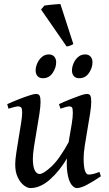

<svg xmlns="http://www.w3.org/2000/svg" viewBox="-20 -933 552 973"><path d="M491.2 -39.6Q452.1 -13.2 420.9 3.4Q389.6 20 369.6 20Q355 20 341.3 1.5Q327.6 -17.1 321.3 -58.6Q314.9 -100.1 322.3 -168.5Q325.7 -201.7 332 -237.8Q338.4 -273.9 343.8 -306.4Q349.1 -338.9 349.1 -361.3Q349.1 -383.8 344.5 -388.9Q339.8 -394 331.1 -394Q325.2 -394 311.3 -390.1Q297.4 -386.2 286.6 -382.3L278.8 -405.3Q306.2 -418 335.2 -429.7Q364.3 -441.4 387.2 -449.2Q410.2 -457 419.9 -457Q433.6 -457 438 -447.8Q442.4 -438.5 442.4 -416Q442.4 -394.5 436.5 -357.2Q430.7 -319.8 423.1 -276.9Q415.5 -233.9 409.7 -195.3Q403.8 -156.7 403.8 -132.8Q403.8 -88.4 410.4 -68.4Q417 -48.3 429.2 -48.3Q451.2 -48.3 483.9 -62ZM330.1 -216.3 322.3 -134.8Q282.7 -67.4 233.6 -23.7Q184.6 20 133.8 20Q119.1 20 101.3 6.6Q83.5 -6.8 70.3 -33.7Q57.1 -60.5 57.1 -100.1Q57.1 -122.1 62.5 -158.2Q67.9 -194.3 74.7 -234.6Q81.5 -274.9 86.9 -309.1Q92.3 -343.3 92.3 -361.3Q92.3 -383.8 86.7 -388.9Q81.1 -394 72.3 -394Q65.9 -394 50.5 -390.1Q35.2 -386.2 22.9 -382.3L16.6 -405.3Q44.4 -418 74.5 -429.7Q104.5 -441.4 128.4 -449.2Q152.3 -457 161.6 -457Q176.3 -457 180.9 -447.8Q185.5 -438.5 185.5 -416Q185.5 -394.5 179.7 -355.7Q173.8 -316.9 166 -272.7Q158.2 -228.5 152.3 -189.5Q146.5 -150.4 146.5 -129.4Q146.5 -88.9 156 -70.1Q165.5 -51.3 180.7 -51.3Q199.7 -51.3 240.2 -88.6Q280.8 -126 330.1 -216.3ZM448.7 -617.7Q448.7 -589.4 430.7 -563Q412.6 -536.6 381.3 -536.6Q363.8 -536.6 354.2 -547.4Q344.7 -558.1 344.7 -575.7Q344.7 -593.3 352.8 -612.3Q360.8 -631.3 376 -644.3Q391.1 -657.2 411.1 -657.2Q429.2 -657.2 439 -646Q448.7 -634.8 448.7 -617.7ZM264.6 -617.7Q264.6 -589.4 246.6 -563Q228.5 -536.6 197.8 -536.6Q179.7 -536.6 170.2 -547.4Q160.6 -558.1 160.6 -575.7Q160.6 -593.3 168.9 -612.3Q177.2 -631.3 192.4 -644.3Q207.5 -657.2 227.5 -657.2Q245.1 -657.2 254.9 -646Q264.6 -634.8 264.6 -617.7ZM351.6 -710Q333 -698.2 317.4 -697.8L188 -884.8L205.1 -904.8Q212.9 -906.2 229 -908Q245.1 -909.7 261.5 -911.1Q277.8 -912.6 286.1 -912.6Z"/></svg>

Font: Gentium Book Plus
Style: Italic
Weight: 400
Italic angle: -8°
Designer: Victor Gaultney, Annie Olsen, Iska Routamaa, Becca Hirsbrunner
Foundry: SIL International
Version: Version 6.101